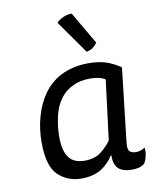

<svg xmlns="http://www.w3.org/2000/svg" viewBox="-85 -807 714 891"><g transform="rotate(-10 272.0 -361.0)"><path d="M501 -456.1Q470.7 -477.5 434.6 -490.2Q398.4 -502 349.6 -502Q285.2 -502 231.4 -478.5Q177.7 -455.1 138.7 -403.3Q106.4 -358.4 89.8 -299.8Q73.2 -242.2 73.2 -177.7Q73.2 -64.5 118.2 -22.5Q163.1 19.5 226.6 19.5Q283.2 19.5 321.3 -3.9Q358.4 -28.3 377.9 -61.5Q378.9 -61.5 381.8 -61.5Q380.9 -16.6 403.3 2Q424.8 19.5 460.9 19.5Q482.4 19.5 496.1 16.6Q510.7 12.7 522.5 3.9Q532.2 -6.8 537.1 -29.3Q541 -43.9 541 -56.6Q541 -64.5 540 -71.3Q531.2 -65.4 520.5 -61.5Q510.7 -57.6 497.1 -57.6Q477.5 -57.6 467.8 -67.4Q457 -76.2 461.9 -114.3Q474.6 -227.5 501 -456.1ZM381.8 -132.8Q360.4 -102.5 331.1 -81.1Q301.8 -59.6 256.8 -59.6Q204.1 -59.6 181.6 -91.8Q158.2 -123 158.2 -190.4Q158.2 -234.4 168.9 -283.2Q179.7 -333 207 -368.2Q227.5 -395.5 262.7 -413.1Q296.9 -430.7 345.7 -430.7Q368.2 -430.7 385.7 -426.8Q403.3 -422.9 417 -414.1Q405.3 -320.3 381.8 -132.8ZM314.5 -742.2Q293 -742.2 273.4 -733.4Q253.9 -724.6 242.2 -711.9Q279.3 -660.2 352.5 -555.7Q371.1 -559.6 382.8 -568.4Q393.6 -576.2 403.3 -589.8Q373 -640.6 314.5 -742.2Z"/></g></svg>

Font: cl
Style: Italic
Weight: 400
Designer: Mitja Miklavcic
Version: Version 7.504; 2011; Build 1022